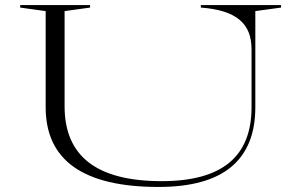

<svg xmlns="http://www.w3.org/2000/svg" viewBox="-20 -728 1180 761"><path d="M608 13Q385 13 273 -66Q161 -145 161 -303V-684L60 -698V-708H337V-698L236 -684V-307Q236 -158 332 -84Q428 -10 621 -10Q800 -10 888.5 -83Q977 -156 977 -303V-532Q977 -571 965.5 -600Q954 -629 929.5 -649.5Q905 -670 867 -682Q829 -694 776 -698V-708H1094V-698L992 -684V-303Q992 -146 896.5 -66.5Q801 13 608 13Z"/></svg>

Font: Kalnia Expanded ExtraLight
Style: Regular
Weight: 250
Width: 7
Designer: Frida Medrano
Foundry: Frida Medrano
Version: Version 1.105